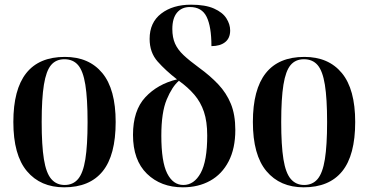

<svg xmlns="http://www.w3.org/2000/svg" viewBox="-20 -790 1574 820"><path d="M254 10Q153 10 95 -59Q37 -128 37 -269Q37 -547 257 -547Q360 -547 417 -478Q474 -409 474 -269Q474 -127 418.5 -58.5Q363 10 254 10ZM256 0Q292 0 313.5 -25.5Q335 -51 344.5 -110Q354 -169 354 -269Q354 -369 344.5 -428Q335 -487 313.5 -512Q292 -537 255 -537Q219 -537 198 -512Q177 -487 167.5 -428Q158 -369 158 -269Q158 -169 167.5 -110Q177 -51 199 -25.5Q221 0 256 0Z M761 10Q667 10 607.5 -48Q548 -106 548 -214Q548 -318 600.5 -374.5Q653 -431 736 -451Q687 -489 653 -527.5Q619 -566 619 -624Q619 -694 668.5 -732Q718 -770 796 -770Q857 -770 894 -753.5Q931 -737 947 -711.5Q963 -686 963 -660Q963 -627 941.5 -610Q920 -593 883 -593Q883 -676 862.5 -718Q842 -760 791 -760Q756 -760 736 -736Q716 -712 716 -666Q716 -630 727.5 -604Q739 -578 764 -554.5Q789 -531 830 -501Q877 -467 912 -430Q947 -393 966 -346.5Q985 -300 985 -235Q985 -156 956.5 -101Q928 -46 877.5 -18Q827 10 761 10ZM763 0Q809 0 837 -51Q865 -102 865 -211Q865 -271 851 -312.5Q837 -354 810 -385.5Q783 -417 744 -445Q715 -420 692 -365Q669 -310 669 -211Q669 -99 694 -49.5Q719 0 763 0Z M1277 10Q1176 10 1118 -59Q1060 -128 1060 -269Q1060 -547 1280 -547Q1383 -547 1440 -478Q1497 -409 1497 -269Q1497 -127 1441.5 -58.5Q1386 10 1277 10ZM1279 0Q1315 0 1336.5 -25.5Q1358 -51 1367.5 -110Q1377 -169 1377 -269Q1377 -369 1367.5 -428Q1358 -487 1336.5 -512Q1315 -537 1278 -537Q1242 -537 1221 -512Q1200 -487 1190.5 -428Q1181 -369 1181 -269Q1181 -169 1190.5 -110Q1200 -51 1222 -25.5Q1244 0 1279 0Z"/></svg>

Font: Noto Serif Display Condensed SemiBold
Style: Regular
Weight: 600
Width: 3
Designer: Monotype Design Team
Foundry: Monotype Imaging Inc.
Version: Version 2.009